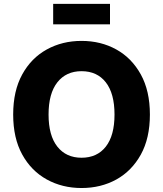

<svg xmlns="http://www.w3.org/2000/svg" viewBox="-20 -945 828 975"><path d="M394 9.8Q296.4 9.8 217.5 -33.7Q138.7 -77.1 92.8 -160.4Q46.9 -243.7 46.9 -363.3Q46.9 -483.4 92.8 -566.9Q138.7 -650.4 217.5 -693.8Q296.4 -737.3 394 -737.3Q492.2 -737.3 570.6 -693.8Q648.9 -650.4 695.1 -566.9Q741.2 -483.4 741.2 -363.3Q741.2 -243.2 695.1 -159.9Q648.9 -76.7 570.6 -33.4Q492.2 9.8 394 9.8ZM394 -144Q473.1 -144 517.3 -200.4Q561.5 -256.8 561.5 -363.3Q561.5 -470.2 517.3 -526.9Q473.1 -583.5 394 -583.5Q315.9 -583.5 271.2 -526.9Q226.6 -470.2 226.6 -363.3Q226.6 -256.8 271.2 -200.4Q315.9 -144 394 -144ZM538.6 -925.3V-821.3H250V-925.3Z"/></svg>

Font: Inter Extra Bold
Style: Regular
Weight: 800
Designer: Rasmus Andersson
Foundry: rsms
Version: Version 4.000;git-3c8e0fc